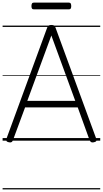

<svg xmlns="http://www.w3.org/2000/svg" viewBox="-20 -1082 791 1477"><path d="M50 13Q34 10 30 3Q26 -4 30 -16L342 -867Q346 -880 353.5 -885Q361 -890 375 -890Q390 -890 397 -885Q404 -880 408 -867L720 -16Q725 -4 720.5 3Q716 10 700 13Q686 15 679.5 10.5Q673 6 667 -10L578 -256H173L82 -10Q77 6 70.5 10.5Q64 15 50 13ZM190 -306H559L375 -809ZM241 -1010Q230 -1010 226 -1016.5Q222 -1023 222 -1035Q222 -1048 226 -1055Q230 -1062 241 -1062H509Q520 -1062 524 -1055Q528 -1048 528 -1035Q528 -1023 524 -1016.5Q520 -1010 509 -1010ZM0 365H751V375H0ZM0 -20H751V0H0ZM0 -505H751V-500H0ZM0 -885H751V-875H0Z"/></svg>

Font: Playwrite AT Guides
Style: Regular
Weight: 400
Designer: Veronika Burian, José Scaglione
Foundry: TypeTogether
Version: Version 1.003